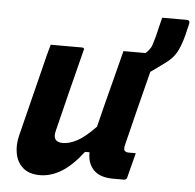

<svg xmlns="http://www.w3.org/2000/svg" viewBox="-51 -744 819 807"><g transform="rotate(5 358.5 -340.0)"><path d="M144 -538H276Q288 -538 284 -527Q262 -440 240 -353.5Q218 -267 197 -180Q184 -131 231 -131Q258 -131 291 -148.5Q324 -166 368 -212Q380 -261 392 -308.5Q404 -356 418.5 -411Q433 -466 451 -538H544Q547 -541 550 -543.5Q553 -546 556 -550Q566 -562 570 -573.5Q574 -585 581 -610Q583 -621 589.5 -646Q596 -671 601 -692H704Q720 -692 716 -676Q715 -670 710.5 -653.5Q706 -637 704 -626Q692 -580 676 -552Q660 -524 625 -500Q610 -489 597 -479.5Q584 -470 571 -461Q550 -378 529 -295.5Q508 -213 491 -142Q488 -126 493 -121Q499 -115 509 -115H540L513 -10Q510 0 500 0H454Q399 0 372 -27.5Q345 -55 346 -102H327Q281 -42 236.5 -15Q192 12 146 12Q101 12 75 -10.5Q49 -33 42 -69.5Q35 -106 45 -146Q63 -220 82 -294Q101 -368 119 -442Q125 -468 131.5 -492.5Q138 -517 144 -538Z"/></g></svg>

Font: Recursive Mn Lnr St
Style: Bold Italic
Weight: 700
Italic angle: -15°
Monospace: yes
Version: Version 1.079;hotconv 1.0.112;makeotfexe 2.5.65598; ttfautoh